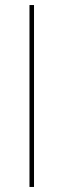

<svg xmlns="http://www.w3.org/2000/svg" viewBox="-20 -669 252 762"><path d="M97 -649H115V73H97Z"/></svg>

Font: Smooch Sans Thin Thin
Style: Regular
Weight: 250
Version: Version 1.010